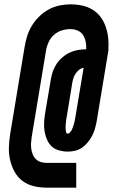

<svg xmlns="http://www.w3.org/2000/svg" viewBox="-20 -782 540 884"><path d="M331 82H195Q164 82 135 75Q106 68 83.5 51Q61 34 47 8.5Q33 -17 26.5 -45.5Q20 -74 21 -104.5Q22 -135 27 -166L93 -564Q97 -589 104.5 -614Q112 -639 126 -662.5Q140 -686 160 -705.5Q180 -725 203.5 -738Q227 -751 253 -756.5Q279 -762 305 -762Q332 -762 358 -756.5Q384 -751 406 -737.5Q428 -724 443 -704Q458 -684 466.5 -659.5Q475 -635 478 -608.5Q481 -582 479 -555H480L425 -223Q422 -206 417 -189Q412 -172 404 -156.5Q396 -141 384 -126.5Q372 -112 357.5 -102Q343 -92 326 -88Q309 -84 292 -84Q272 -84 252 -89.5Q232 -95 218.5 -107.5Q205 -120 197 -138Q189 -156 185.5 -175.5Q182 -195 183 -215.5Q184 -236 187 -256L214 -416Q217 -435 223.5 -453.5Q230 -472 241 -488.5Q252 -505 268 -518.5Q284 -532 302.5 -540.5Q321 -549 340 -552Q359 -555 377 -555Q378 -573 374.5 -590Q371 -607 362.5 -620.5Q354 -634 338 -641Q322 -648 304 -648Q285 -648 265 -642Q245 -636 229 -622Q213 -608 204 -588.5Q195 -569 192 -550L126 -152Q124 -138 123 -124Q122 -110 124 -96.5Q126 -83 131 -70.5Q136 -58 145.5 -49Q155 -40 168 -36Q181 -32 195 -32H331ZM291 -167Q298 -167 303 -173Q308 -179 311 -185Q314 -191 316 -197.5Q318 -204 320 -210.5Q322 -217 323.5 -223.5Q325 -230 326 -236L365 -470Q353 -468 344 -460.5Q335 -453 328.5 -443.5Q322 -434 318.5 -423.5Q315 -413 313 -402L287 -243Q286 -238 285 -232.5Q284 -227 284 -222Q284 -217 283 -212Q282 -207 282 -202Q282 -197 282 -192Q282 -187 282.5 -182.5Q283 -178 284.5 -172.5Q286 -167 291 -167Z"/></svg>

Font: Iosevka Heavy
Style: Italic
Weight: 900
Italic angle: -9°
Monospace: yes
Designer: Belleve Invis
Foundry: Belleve Invis
Version: Version 32.5.0; ttfautohint (v1.8.4)